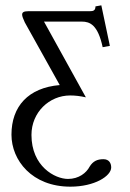

<svg xmlns="http://www.w3.org/2000/svg" viewBox="-20 -471 488 720"><path d="M317 -429H87C69 -429 63 -425 63 -416C63 -410 67 -400 73 -387L204 -152C86 -142 23 -72 23 34C23 130 100 229 244 229C335 229 397 189 397 157C397 141 389 126 368 126C345 126 329 133 316 154C304 177 276 200 235 200C186 200 98 153 98 35C98 -50 165 -113 243 -113C261 -113 280 -111 302 -106L145 -390H287C317 -390 347 -378 365 -294L392 -299L360 -451L338 -447C338 -431 329 -429 317 -429Z"/></svg>

Font: Libertinus Sans
Style: Regular
Weight: 400
Designer: Philipp H. Poll, Khaled Hosny
Foundry: Caleb Maclennan
Version: Version 7.050;RELEASE